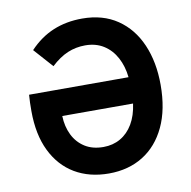

<svg xmlns="http://www.w3.org/2000/svg" viewBox="-81 -792 880 884"><g transform="rotate(-10 359.5 -350.0)"><path d="M358.5 12Q267.5 12 199.5 -28.2Q131.5 -68.5 93.8 -145.8Q56 -223 56 -333Q56 -353 56.5 -372Q57 -391 58.5 -409H523.5Q518 -461 496.2 -501.5Q474.5 -542 438 -565Q401.5 -588 352 -588Q308.5 -588 269.8 -571.8Q231 -555.5 192 -519L112.5 -608Q162.5 -661 223.8 -686.5Q285 -712 359.5 -712Q456 -712 524 -665.8Q592 -619.5 627.5 -537.5Q663 -455.5 663 -349Q663 -234.5 625 -153.8Q587 -73 518.5 -30.5Q450 12 358.5 12ZM354.5 -112.5Q399 -112.5 434.2 -132.8Q469.5 -153 492.5 -191.8Q515.5 -230.5 523 -286H192Q193.5 -236.5 212.8 -197.2Q232 -158 267.8 -135.2Q303.5 -112.5 354.5 -112.5Z"/></g></svg>

Font: Undotted
Style: Bold
Weight: 700
Designer: Delve Withrington, Dave Bailey, Thomas Jockin
Foundry: Delve Fonts LLC
Version: Version 4.000